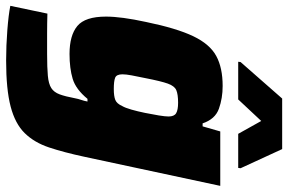

<svg xmlns="http://www.w3.org/2000/svg" viewBox="-192 -576 963 642"><g transform="rotate(90 290.0 -255.5)"><path d="M172 206Q122 206 70.5 202Q19 198 -11 192L15 68Q47 69 82 69Q117 69 150 69Q196 69 223 66.5Q250 64 264 55Q278 46 285 27Q292 8 298 -24Q300 -35 303.5 -45Q307 -55 309 -66H300Q268 -27 233 -16.5Q198 -6 150 -6Q88 -6 56.5 -32Q25 -58 25 -128Q25 -179 43 -262Q64 -364 90.5 -419.5Q117 -475 156.5 -496.5Q196 -518 257 -518Q298 -518 333 -505.5Q368 -493 382 -451H392L409 -510H591L494 -57Q479 13 462.5 62.5Q446 112 414.5 144Q383 176 325.5 191Q268 206 172 206ZM267 -154Q291 -154 303.5 -159Q316 -164 324 -182Q330 -192 336 -213Q342 -234 347 -258.5Q352 -283 355.5 -304.5Q359 -326 359 -337Q359 -356 348 -362.5Q337 -369 313 -369Q285 -369 271 -363Q257 -357 249 -334.5Q241 -312 231 -261Q225 -232 221.5 -213.5Q218 -195 218 -183Q218 -163 229.5 -158.5Q241 -154 267 -154ZM176 -570 177 -578 299 -717H468L532 -578L531 -570H417L374 -647L302 -570Z"/></g></svg>

Font: Saira ExtraBold
Style: Italic
Weight: 800
Italic angle: -12°
Designer: Hector Gatti with collaboration of the Omnibus-Type team
Foundry: Omnibus-Type
Version: Version 1.100; ttfautohint (v1.8.3)